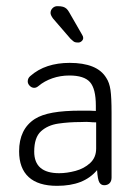

<svg xmlns="http://www.w3.org/2000/svg" viewBox="-20 -593 451 623"><path d="M291 -233Q278 -234 269.5 -234Q261 -234 255.5 -234Q250 -234 243 -234Q188 -234 151.5 -227.5Q115 -221 93 -207Q42 -174 42 -102Q42 -47 73 -18.5Q104 10 165 10Q209 10 241 -2.5Q273 -15 295 -41Q297 -10 302.5 -1Q308 8 318 8Q329 8 335.5 1.5Q342 -5 342 -17V-226Q342 -277 338.5 -301Q335 -325 325 -340Q310 -365 280 -377Q250 -389 206 -389Q167 -389 135 -378.5Q103 -368 78 -346Q70 -339 70 -329Q70 -321 76.5 -314.5Q83 -308 91 -308Q98 -308 105 -314Q124 -330 150 -339Q176 -348 205 -348Q253 -348 272 -326.5Q291 -305 291 -250ZM292 -196V-111Q292 -82 272.5 -64Q253 -46 225 -38.5Q197 -31 172 -31Q91 -31 91 -101Q91 -147 113 -167Q135 -187 169.5 -192Q204 -197 241 -197Q264 -198 271.5 -197Q279 -196 292 -196ZM152 -533 209 -467Q214 -463 217 -460Q220 -457 224 -456Q228 -455 234 -455Q240 -455 245 -459.5Q250 -464 250 -470Q250 -475 246 -481L204 -554Q200 -561 195.5 -565Q191 -569 184.5 -571Q178 -573 166 -573Q157 -573 150.5 -566.5Q144 -560 144 -551Q144 -544 152 -533Z"/></svg>

Font: Beiruti Light
Style: Regular
Weight: 300
Designer: Arlette Boutros
Foundry: Boutros
Version: Version 1.41